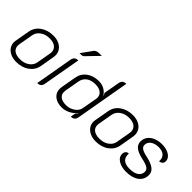

<svg xmlns="http://www.w3.org/2000/svg" viewBox="44 -1468 2208 2208"><g transform="rotate(45 1148.5 -364.0)"><path d="M43 -134Q43 -143 45 -159L77 -338Q90 -416 155.5 -462.5Q221 -509 312 -509Q365 -509 405.5 -490Q446 -471 467.5 -438Q489 -405 489 -365Q489 -347 487 -338L456 -159Q443 -85 379 -38Q315 9 221 9Q169 9 128.5 -9.5Q88 -28 65.5 -60.5Q43 -93 43 -134ZM398 -160 429 -337Q431 -351 431 -358Q431 -402 398.5 -429Q366 -456 303 -456Q236 -456 189.5 -422Q143 -388 135 -337L104 -160Q102 -144 102 -138Q102 -95 134.5 -69.5Q167 -44 230 -44Q296 -44 342.5 -76.5Q389 -109 398 -160Z M646 -453Q656 -509 715 -509L633 -46Q623 9 565 9ZM761 -710Q771 -723 786.5 -730Q802 -737 830 -737H869L731 -594Q721 -583 709.5 -580Q698 -577 666 -578Z M794 -128Q794 -144 797 -160L829 -341Q842 -419 903 -464Q964 -509 1052 -509Q1147 -509 1205 -428L1208 -433Q1203 -441 1192 -457L1227 -654Q1237 -709 1296 -709L1180 -51Q1171 9 1111 9L1121 -48L1145 -74L1144 -78Q1102 -35 1055.5 -13Q1009 9 962 9Q886 9 840 -28Q794 -65 794 -128ZM1139 -156 1173 -345Q1174 -351 1174 -362Q1174 -403 1141 -429Q1108 -455 1048 -455Q981 -455 939.5 -424.5Q898 -394 888 -340L856 -161Q854 -145 854 -137Q854 -93 886 -69Q918 -45 978 -45Q1036 -45 1083.5 -77.5Q1131 -110 1139 -156Z M1336 -134Q1336 -143 1338 -159L1370 -338Q1383 -416 1448.5 -462.5Q1514 -509 1605 -509Q1658 -509 1698.5 -490Q1739 -471 1760.5 -438Q1782 -405 1782 -365Q1782 -347 1780 -338L1749 -159Q1736 -85 1672 -38Q1608 9 1514 9Q1462 9 1421.5 -9.5Q1381 -28 1358.5 -60.5Q1336 -93 1336 -134ZM1691 -160 1722 -337Q1724 -351 1724 -358Q1724 -402 1691.5 -429Q1659 -456 1596 -456Q1529 -456 1482.5 -422Q1436 -388 1428 -337L1397 -160Q1395 -144 1395 -138Q1395 -95 1427.5 -69.5Q1460 -44 1523 -44Q1589 -44 1635.5 -76.5Q1682 -109 1691 -160Z M1831 -103Q1831 -131 1844.5 -146.5Q1858 -162 1883 -163Q1880 -102 1912 -73Q1944 -44 2013 -44Q2084 -44 2123 -71Q2162 -98 2162 -146Q2162 -177 2133.5 -195.5Q2105 -214 2031 -230Q1954 -247 1916.5 -277.5Q1879 -308 1879 -356Q1879 -401 1904 -435.5Q1929 -470 1974.5 -489.5Q2020 -509 2078 -509Q2126 -509 2164.5 -495Q2203 -481 2225 -456.5Q2247 -432 2247 -401Q2247 -376 2232.5 -362Q2218 -348 2191 -346L2192 -360Q2192 -406 2161.5 -432Q2131 -458 2075 -458Q2015 -458 1977.5 -431Q1940 -404 1940 -361Q1940 -331 1965.5 -313.5Q1991 -296 2051 -283Q2139 -264 2180.5 -232.5Q2222 -201 2222 -151Q2222 -77 2165 -34Q2108 9 2008 9Q1931 9 1881 -22.5Q1831 -54 1831 -103Z"/></g></svg>

Font: K2D ExtraLight
Style: Italic
Weight: 275
Italic angle: -10°
Designer: Katatrad Aksorn Co.,Ltd.
Foundry: Cadson Demak Co.,Ltd.
Version: Version 1.000; ttfautohint (v1.6)